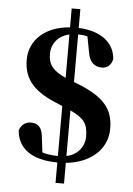

<svg xmlns="http://www.w3.org/2000/svg" viewBox="-63 -884 735 1061"><g transform="rotate(5 305.0 -354.0)"><path d="M286 130H333V15C472 1 561 -82 561 -194C561 -304 508 -369 352 -429L339 -434V-698C358 -698 374 -696 391 -692L407 -608C417 -542 452 -527 486 -527C512 -527 537 -543 544 -579C538 -671 461 -729 339 -734V-838H291V-733C152 -723 68 -642 68 -534C68 -420 135 -357 261 -307L286 -296V-19C251 -20 224 -23 199 -31L188 -121C182 -171 160 -190 121 -190C95 -190 70 -176 58 -142C65 -42 143 16 286 17ZM333 -276C409 -241 432 -211 432 -140C432 -84 396 -36 333 -23ZM291 -453C222 -484 193 -516 193 -577C193 -636 231 -680 291 -694Z"/></g></svg>

Font: Noto Serif CJK HK Black
Style: Regular
Weight: 900
Designer: Ryoko NISHIZUKA 西塚涼子 (kana & ideographs); Frank Grießhammer (Latin, Greek & Cyrillic); Wenlong ZHANG 张文龙 (bopomofo); San
Foundry: Adobe
Version: Version 2.001;hotconv 1.1.0;makeotfexe 2.6.0